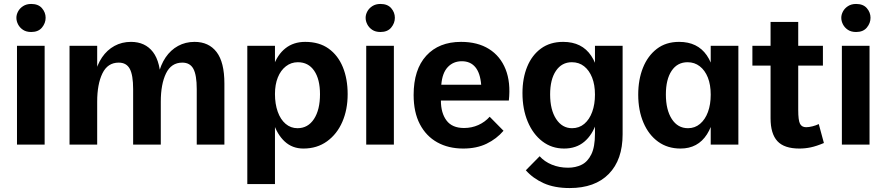

<svg xmlns="http://www.w3.org/2000/svg" viewBox="-20 -732 4488 972"><path d="M66 -500H206V0H66ZM63 -642Q63 -658 71.5 -674Q80 -690 97 -701Q114 -712 138 -712Q174 -712 192.5 -690.5Q211 -669 211 -642Q211 -615 192.5 -592.5Q174 -570 138 -570Q113 -570 96.5 -581Q80 -592 71.5 -608.5Q63 -625 63 -642Z M332 -500H472V0H332ZM654 -281Q654 -352 637 -383.5Q620 -415 581 -415Q525 -415 498.5 -360.5Q472 -306 472 -217L460 -278L459 -351Q471 -404 496.5 -441.5Q522 -479 559.5 -499.5Q597 -520 643 -520Q715 -520 754.5 -468.5Q794 -417 794 -309V0H654ZM976 -281Q976 -352 959 -383.5Q942 -415 903 -415Q847 -415 820.5 -360.5Q794 -306 794 -217L782 -278L781 -351Q793 -404 818.5 -441.5Q844 -479 881.5 -499.5Q919 -520 965 -520Q1037 -520 1076.5 -468.5Q1116 -417 1116 -309V0H976Z M1232 -500H1372V200H1232ZM1516 20Q1460 20 1421.5 -15.5Q1383 -51 1363 -113.5Q1343 -176 1343 -255Q1343 -336 1363.5 -395.5Q1384 -455 1425 -487.5Q1466 -520 1525 -520Q1596 -520 1643.5 -486Q1691 -452 1715.5 -392.5Q1740 -333 1740 -255Q1740 -177 1713 -115Q1686 -53 1635.5 -16.5Q1585 20 1516 20ZM1486 -83Q1539 -83 1569.5 -129.5Q1600 -176 1600 -255Q1600 -331 1570.5 -374Q1541 -417 1488 -417Q1454 -417 1427.5 -396.5Q1401 -376 1386.5 -340Q1372 -304 1372 -256Q1372 -206 1386 -166.5Q1400 -127 1426 -105Q1452 -83 1486 -83Z M1834 -500H1974V0H1834ZM1831 -642Q1831 -658 1839.5 -674Q1848 -690 1865 -701Q1882 -712 1906 -712Q1942 -712 1960.5 -690.5Q1979 -669 1979 -642Q1979 -615 1960.5 -592.5Q1942 -570 1906 -570Q1881 -570 1864.5 -581Q1848 -592 1839.5 -608.5Q1831 -625 1831 -642Z M2325 20Q2250 20 2193.5 -11.5Q2137 -43 2105.5 -103.5Q2074 -164 2074 -251Q2074 -380 2138 -450Q2202 -520 2314 -520Q2398 -520 2455.5 -484Q2513 -448 2539.5 -381.5Q2566 -315 2556 -223H2212Q2212 -160 2240.5 -122Q2269 -84 2329 -84Q2368 -84 2401.5 -99Q2435 -114 2459 -141L2529 -70Q2494 -29 2443.5 -4.5Q2393 20 2325 20ZM2214 -303H2416Q2411 -363 2386 -392.5Q2361 -422 2318 -422Q2275 -422 2247 -392.5Q2219 -363 2214 -303Z M2864 220Q2787 220 2732.5 195.5Q2678 171 2642 130L2712 59Q2736 86 2773.5 101.5Q2811 117 2856 117Q2894 117 2924.5 102Q2955 87 2973.5 49.5Q2992 12 2992 -55V-500H3132V-52Q3132 77 3062 148.5Q2992 220 2864 220ZM2836 20Q2773 20 2725.5 -16.5Q2678 -53 2651.5 -116.5Q2625 -180 2625 -261Q2625 -336 2649 -394.5Q2673 -453 2719 -486.5Q2765 -520 2831 -520Q2926 -520 2973 -449.5Q3020 -379 3020 -254Q3020 -173 2999.5 -111Q2979 -49 2938 -14.5Q2897 20 2836 20ZM2876 -83Q2912 -83 2938 -105Q2964 -127 2978 -165.5Q2992 -204 2992 -253Q2992 -303 2977.5 -339.5Q2963 -376 2937 -396.5Q2911 -417 2875 -417Q2824 -417 2794.5 -373.5Q2765 -330 2765 -254Q2765 -176 2795.5 -129.5Q2826 -83 2876 -83Z M3425 20Q3360 20 3312 -14.5Q3264 -49 3237.5 -111Q3211 -173 3211 -253Q3211 -329 3235 -389Q3259 -449 3305 -484.5Q3351 -520 3418 -520Q3511 -520 3558 -452Q3605 -384 3605 -253Q3605 -124 3559 -52Q3513 20 3425 20ZM3463 -83Q3498 -83 3524 -105Q3550 -127 3564 -165Q3578 -203 3578 -253Q3578 -303 3563.5 -339.5Q3549 -376 3522.5 -396.5Q3496 -417 3461 -417Q3409 -417 3380 -373.5Q3351 -330 3351 -254Q3351 -176 3381 -129.5Q3411 -83 3463 -83ZM3578 0V-500H3718V0Z M4151 -8Q4113 8 4084.5 14Q4056 20 4027 20Q3950 20 3915.5 -17.5Q3881 -55 3881 -133V-621H4021V-175Q4021 -123 4030 -105.5Q4039 -88 4061 -88Q4075 -88 4093 -92.5Q4111 -97 4125 -104ZM3789 -500H4146V-400H3789Z M4242 -500H4382V0H4242ZM4239 -642Q4239 -658 4247.5 -674Q4256 -690 4273 -701Q4290 -712 4314 -712Q4350 -712 4368.5 -690.5Q4387 -669 4387 -642Q4387 -615 4368.5 -592.5Q4350 -570 4314 -570Q4289 -570 4272.5 -581Q4256 -592 4247.5 -608.5Q4239 -625 4239 -642Z"/></svg>

Font: Moderustic SemiBold
Style: Regular
Weight: 600
Designer: Tural Alisoy
Foundry: TAFT Foundry
Version: Version 2.120